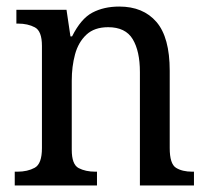

<svg xmlns="http://www.w3.org/2000/svg" viewBox="-20 -566 637 586"><path d="M25 0V-42H33Q64 -42 86 -54Q108 -66 108 -114V-426Q108 -471 86.5 -482.5Q65 -494 35 -494H30V-536H183L195 -455H200Q227 -509 262 -527.5Q297 -546 344 -546Q417 -546 457.5 -499Q498 -452 498 -350V-114Q498 -66 517 -54Q536 -42 567 -42H572V0H407V-346Q407 -410 385 -446.5Q363 -483 310 -483Q268 -483 243.5 -460Q219 -437 209 -400Q199 -363 199 -320V-109Q199 -64 220 -53Q241 -42 271 -42H276V0Z"/></svg>

Font: Noto Serif Hebrew SemiCondensed
Style: Regular
Weight: 400
Width: 4
Designer: Monotype Design Team
Foundry: Monotype Imaging Inc.
Version: Version 2.004; ttfautohint (v1.8.4.7-5d5b)